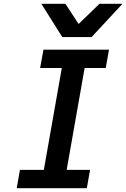

<svg xmlns="http://www.w3.org/2000/svg" viewBox="-20 -985 661 1005"><path d="M84.5 -96H209.5L303.5 -629H190L207.5 -725H550.5L533.5 -629H423L329 -96H451.5L434.5 0H67.5ZM196.5 -965H322.5L391.5 -859.5L500.5 -965H621L459.5 -791H306Z"/></svg>

Font: JuliaMono SemiBold
Style: Italic
Weight: 600
Italic angle: -9°
Monospace: yes
Designer: cormullion
Foundry: corm
Version: Version 0.056; ttfautohint (v1.8.4)